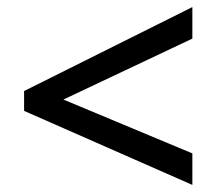

<svg xmlns="http://www.w3.org/2000/svg" viewBox="-20 -633 612 542"><path d="M523 -111 48 -320V-376L523 -613V-524L159 -352L523 -200Z"/></svg>

Font: Noto Sans Sinhala Medium
Style: Regular
Weight: 500
Designer: Jelle Bosma - Monotype Design Team
Foundry: Monotype Imaging Inc.
Version: Version 2.006; ttfautohint (v1.8.4.7-5d5b)